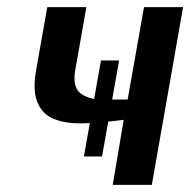

<svg xmlns="http://www.w3.org/2000/svg" viewBox="-20 -520 535 540"><path d="M297 0 328 -183Q297 -179 265 -176Q233 -173 205 -173Q163 -173 131.5 -185.5Q100 -198 85.5 -231.5Q71 -265 82 -325L113 -500H223L192 -325Q183 -276 206 -258Q229 -240 267 -240H339L385 -500H495L407 0ZM216 -80 264 -350H315L267 -80Z"/></svg>

Font: Cuprum SemiBold
Style: Italic
Weight: 600
Italic angle: -10°
Version: Version 3.000